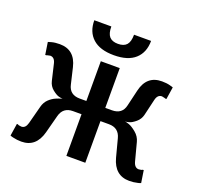

<svg xmlns="http://www.w3.org/2000/svg" viewBox="-121 -811 983 953"><g transform="rotate(20 370.0 -335.0)"><path d="M220 -680H310Q310 -643 324.5 -626.5Q339 -610 370 -610Q401 -610 415.5 -626.5Q430 -643 430 -680H520Q520 -619 482 -584.5Q444 -550 370 -550Q296 -550 258 -584.5Q220 -619 220 -680ZM85 10Q62 10 42 5Q35 4 25 0L35 -65H40L46 -62Q56 -60 60 -60Q82 -60 90 -90L115 -185Q118 -197 124 -207.5Q130 -218 138 -225.5Q146 -233 154 -238.5Q162 -244 171 -248Q180 -252 186 -254Q192 -256 198 -258L205 -260Q198 -260 184.5 -263.5Q171 -267 151 -283Q131 -299 125 -325L105 -410Q98 -440 75 -440Q73 -440 61 -437L55 -435H50L40 -500L57 -505Q75 -510 100 -510Q180 -510 200 -425L220 -340Q231 -290 285 -290H320V-500H420V-290H455Q509 -290 520 -340L540 -425Q560 -510 640 -510Q665 -510 683 -505L700 -500L690 -435H685L679 -437Q667 -440 665 -440Q642 -440 635 -410L615 -325Q609 -300 590 -284Q571 -268 557 -264Q543 -260 535 -260Q541 -260 557 -254.5Q573 -249 595.5 -230.5Q618 -212 625 -185L650 -90Q658 -60 680 -60Q684 -60 694 -62L700 -65H705L715 0Q705 4 698 5Q678 10 655 10Q578 10 555 -75L530 -170Q517 -220 465 -220H420V0H320V-220H275Q223 -220 210 -170L185 -75Q162 10 85 10Z"/></g></svg>

Font: Scada
Style: Regular
Weight: 400
Designer: Jovanny Lemonad
Foundry: Jovanny Lemonad
Version: Version 4.100;PS 004.100;hotconv 1.0.88;makeotf.lib2.5.64775